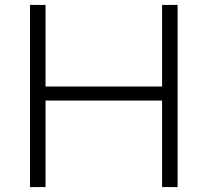

<svg xmlns="http://www.w3.org/2000/svg" viewBox="-20 -760 844 780"><path d="M102 0V-740H165V-408.5H638.5V-740H701.5V0H638.5V-351.5H165V0Z"/></svg>

Font: Encode Sans Exp Lt
Style: Regular
Weight: 300
Width: 7
Designer: Multiple Designers
Foundry: Impallari Type
Version: Version 3.002; ttfautohint (v1.8.3) -l 8 -r 50 -G 200 -x 14 